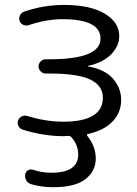

<svg xmlns="http://www.w3.org/2000/svg" viewBox="-20 -573 563 790"><path d="M341.8 -299.8Q410.2 -288.1 444.3 -250Q478.5 -210.9 478.5 -162.1Q478.5 -108.4 441.4 -71.3Q407.2 -36.1 340.8 -21.5Q338.9 -21.5 337.9 -19Q336.9 -16.6 338.9 -14.6Q374 29.3 374 79.1Q374 130.9 331.5 164.1Q289.1 197.3 199.2 197.3Q149.4 197.3 107.4 184.6Q94.7 180.7 87.9 168.9Q81.1 157.2 84 143.6Q85.9 132.8 95.7 127.4Q105.5 122.1 117.2 126Q151.4 137.7 192.4 137.7Q301.8 137.7 301.8 62.5Q301.8 23.4 274.4 -7.8Q269.5 -13.7 262.7 -13.7Q259.8 -13.7 256.8 -13.7Q248 -12.7 243.2 -12.7Q158.2 -12.7 72.3 -40Q61.5 -43.9 55.7 -54.7Q52.7 -61.5 52.7 -67.4Q52.7 -72.3 54.7 -78.1Q58.6 -88.9 69.8 -94.2Q81.1 -99.6 92.8 -95.7Q168.9 -72.3 239.3 -72.3Q403.3 -72.3 403.3 -170.9Q403.3 -220.7 351.6 -245.6Q299.8 -270.5 182.6 -270.5H168Q156.2 -270.5 147.5 -279.3Q138.7 -288.1 138.7 -299.8Q138.7 -311.5 147.5 -320.3Q156.2 -329.1 168 -329.1H182.6Q393.6 -329.1 393.6 -414.1Q393.6 -494.1 236.3 -494.1Q171.9 -494.1 98.6 -469.7Q86.9 -465.8 75.7 -470.7Q64.5 -475.6 60.5 -487.3Q56.6 -499 62.5 -510.3Q68.4 -521.5 80.1 -525.4Q160.2 -552.7 243.2 -552.7Q350.6 -552.7 410.6 -517.1Q470.7 -481.4 470.7 -424.8Q470.7 -383.8 437.5 -349.6Q404.3 -315.4 341.8 -301.8Q340.8 -301.8 340.8 -300.8Q340.8 -299.8 341.8 -299.8Z"/></svg>

Font: Gen Jyuu Gothic Normal
Style: Regular
Weight: 300
Designer: [Source Han Sans]
Ryoko NISHIZUKA  (kana & ideographs); Paul D. Hunt (Latin, Greek & Cyrillic); Wenlong ZHANG  (bopomofo
Version: Version 1.002.20150607